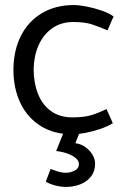

<svg xmlns="http://www.w3.org/2000/svg" viewBox="-20 -518 498 759"><path d="M401 -87Q373 -73 343.5 -63.5Q314 -54 266 -54Q216 -54 181.5 -79Q147 -104 130 -147.5Q113 -191 113 -245Q114 -297 132.5 -339Q151 -381 186 -406Q221 -431 270 -431Q317 -431 347 -420.5Q377 -410 405 -398L429 -453Q409 -467 379.5 -477Q350 -487 321 -492.5Q292 -498 272 -498Q199 -498 145 -465.5Q91 -433 62.5 -376Q34 -319 33 -244Q33 -168 61 -110Q89 -52 141.5 -19.5Q194 13 267 13Q288 13 317 7.5Q346 2 375.5 -8Q405 -18 426 -31ZM202 79Q228 82 248 89.5Q268 97 280 107.5Q292 118 292 131Q292 148 275 156.5Q258 165 240 165Q225 165 207.5 159.5Q190 154 180 150L161 200Q175 209 198 215Q221 221 240 221Q270 221 296.5 211Q323 201 339.5 180Q356 159 356 129Q356 111 345.5 93.5Q335 76 317.5 63.5Q300 51 278 48L302 -13H239Z"/></svg>

Font: Catamaran
Style: Regular
Weight: 400
Designer: Pria Ravichandran
Version: Version 2.000